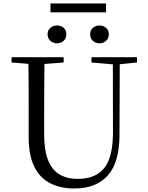

<svg xmlns="http://www.w3.org/2000/svg" viewBox="-20 -1052 837 1088"><path d="M302.7 -806.5Q282.2 -806.5 265.9 -820.4Q249.6 -834.4 249.6 -857.4Q249.6 -881.1 265.9 -894.4Q282.2 -907.8 302.7 -907.8Q324.8 -907.8 340.4 -894.4Q356 -881.1 356 -857.4Q356 -834.4 340.4 -820.4Q324.8 -806.5 302.7 -806.5ZM543.5 -806.5Q522 -806.5 506.5 -820.4Q491 -834.4 491 -857.4Q491 -881.1 506.5 -894.4Q522 -907.8 543.5 -907.8Q564.6 -907.8 580.6 -894.4Q596.6 -881.1 596.6 -857.4Q596.6 -834.4 580.6 -820.4Q564.6 -806.5 543.5 -806.5ZM266 -982V-1032.3H581V-982ZM401.2 16.1Q323.9 16.1 265.4 -13.2Q206.9 -42.4 174.6 -106.7Q142.4 -171.1 142.4 -276.5V-391Q142.4 -475.8 142.3 -560.2Q142.2 -644.6 140 -728H232.2Q231.2 -645.4 230.7 -561.2Q230.2 -477 230.2 -391V-291.5Q230.2 -198.9 253 -143.1Q275.8 -87.3 318.7 -62.8Q361.7 -38.3 420.2 -38.3Q522.2 -38.3 571.4 -100.5Q620.6 -162.6 620.2 -305.7L619.4 -728H658.7L657.1 -285.6Q656.7 -132.5 591.2 -58.2Q525.7 16.1 401.2 16.1ZM45.5 -698V-728H340.7V-698L201.1 -686.9H179.8ZM498.2 -698V-728H756.2V-698L647.1 -686.7H626.2Z"/></svg>

Font: Early Summer Mincho VF
Style: Regular
Weight: 250
Designer: GuiWonder
Version: Version 1.002